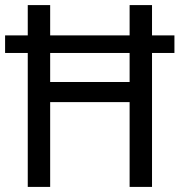

<svg xmlns="http://www.w3.org/2000/svg" viewBox="-21 -734 706 754"><path d="M88 0H176V-333H488V0H576V-526H664V-595H576V-714H488V-595H176V-714H88V-595H-1V-526H88ZM176 -412V-526H488V-412Z"/></svg>

Font: Noto Sans Bengali SemiCondensed
Style: Regular
Weight: 400
Width: 4
Designer: Jelle Bosma - Monotype Design Team
Foundry: Monotype Imaging Inc.
Version: Version 2.003